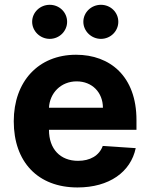

<svg xmlns="http://www.w3.org/2000/svg" viewBox="-20 -785 638 815"><path d="M308.9 10.7C443.9 10.7 534.8 -55 556.1 -156.2L416.2 -165.5C400.9 -123.9 361.9 -102.3 311.4 -102.3C235.8 -102.3 187.9 -152.3 187.9 -233.7V-234H559.3V-275.6C559.3 -460.9 447.1 -552.6 302.9 -552.6C142.4 -552.6 38.4 -438.6 38.4 -270.2C38.4 -97.3 141 10.7 308.9 10.7ZM187.9 -327.8C191.1 -389.9 238.3 -439.6 305.4 -439.6C371.1 -439.6 416.5 -392.8 416.9 -327.8ZM191.1 -620C232.2 -620 264.9 -653.1 264.9 -692.5C264.9 -732.6 232.2 -764.6 191.1 -764.6C150.2 -764.6 116.5 -732.6 116.5 -692.5C116.5 -653.1 150.2 -620 191.1 -620ZM408.4 -620C449.6 -620 482.2 -653.1 482.2 -692.5C482.2 -732.6 449.6 -764.6 408.4 -764.6C367.5 -764.6 333.8 -732.6 333.8 -692.5C333.8 -653.1 367.5 -620 408.4 -620Z"/></svg>

Font: Karasuma Gothic
Style: Bold
Weight: 700
Designer: Rasmus Andersson / Ryoko Nishizuka
Foundry: Genbu
Version: Version 1.00